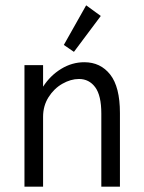

<svg xmlns="http://www.w3.org/2000/svg" viewBox="-20 -702 540 722"><path d="M72 -457H142V-376Q169 -418 210 -443Q251 -468 297 -468Q358 -468 394.5 -421.5Q431 -375 431 -277V0H361V-275Q361 -343 338 -374Q315 -405 277 -405Q246 -405 214.5 -387Q183 -369 162.5 -336.5Q142 -304 142 -263V0H72ZM220 -533 304 -682 359 -642 258 -507Z"/></svg>

Font: Vazir Code
Style: Code
Weight: 400
Foundry: DejaVu fonts team - Redesigned by Saber Rastikerdar
Version: Version 1.1.2